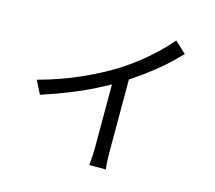

<svg xmlns="http://www.w3.org/2000/svg" viewBox="-113 -923 1226 1094"><g transform="rotate(15 500.0 -376.0)"><path d="M86 -361Q216 -396 328 -446Q440 -496 523 -548Q575 -581 624.5 -619.5Q674 -658 718 -700Q762 -742 796 -783L863 -721Q821 -676 772 -633Q723 -590 668.5 -550.5Q614 -511 555 -474Q500 -441 431 -406Q362 -371 284 -340Q206 -309 126 -283ZM507 -506 593 -532V-76Q593 -57 593.5 -36Q594 -15 595.5 3Q597 21 599 31H501Q502 21 503.5 3Q505 -15 506 -36Q507 -57 507 -76Z"/></g></svg>

Font: Farlight84_Sys_V01
Style: Regular
Weight: 400
Designer: Ryoko NISHIZUKA  (kana, bopomofo & ideographs); Paul D. Hunt (Latin, Greek & Cyrillic); Sandoll Communications , Soo-you
Foundry: Adobe
Version: Version 2.004;October 29, 2024;FontCreator 14.0.0.2814 64-bi